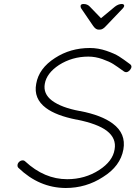

<svg xmlns="http://www.w3.org/2000/svg" viewBox="-20 -940 680 960"><path d="M485 -849 555 -907Q572 -920 589 -920Q601 -920 601 -910Q599 -903 594 -898L510 -810Q494 -792 480 -792H472Q459 -792 446 -810L386 -898Q382 -905 383 -910Q383 -920 398 -920Q417 -920 429 -907ZM73 -100Q176 -1 308 0Q411 0 495 -55Q582 -109 597 -193Q611 -272 544 -322Q488 -364 380 -385H378Q287 -402 240 -437Q195 -471 204 -521Q213 -574 275 -615Q341 -657 422 -657Q457 -657 492 -644.5Q527 -632 546 -620Q565 -608 598 -584Q614 -572 630 -590Q645 -609 629 -620Q597 -644 575 -658Q553 -672 512 -686Q471 -700 429 -700Q332 -700 255 -650Q174 -598 161 -521Q147 -447 210 -400Q261 -362 362 -342H364Q468 -321 514 -286Q563 -248 553 -193Q544 -134 476 -90Q405 -44 316 -44Q202 -44 106 -133Q100 -139 91 -138Q82 -137 75 -130Q68 -123 67.5 -114Q67 -105 73 -100Z"/></svg>

Font: Quicksand
Style: Italic
Weight: 400
Italic angle: -12°
Designer: Andrew Paglinawan
Foundry: Andrew Paglinawan
Version: 1.002